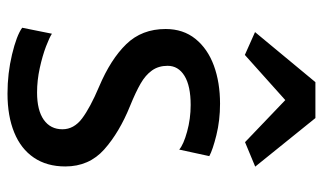

<svg xmlns="http://www.w3.org/2000/svg" viewBox="-196 -665 869 517"><g transform="rotate(90 238.5 -406.5)"><path d="M201.2 -821.3H297.9L428.7 -659.2L362.8 -631.8L249.5 -740.2L127.9 -631.3L66.4 -658.7ZM229 -71.8Q276.9 -71.8 302.5 -89.8Q328.1 -107.9 328.1 -140.1Q328.1 -170.9 299.1 -192.9Q270 -214.8 213.4 -238.8Q139.6 -270 98.9 -312Q58.1 -354 58.1 -418Q58.1 -465.3 84.7 -498.3Q111.3 -531.2 156.7 -547.9Q202.1 -564.5 259.3 -564.5Q304.2 -564.5 343.8 -554.7Q383.3 -544.9 400.4 -535.6L382.8 -454.6Q369.1 -466.3 334.5 -475.8Q299.8 -485.4 262.7 -485.4Q211.4 -485.4 184.3 -468.8Q157.2 -452.1 157.2 -423.3Q157.2 -398.9 169.7 -381.3Q182.1 -363.8 205.1 -350.6Q228 -337.4 265.1 -322.3Q336.4 -293.5 382.3 -252.7Q428.2 -211.9 428.2 -147.9Q428.2 -98.1 404.5 -63.2Q380.9 -28.3 336.7 -10.3Q292.5 7.8 231.9 7.8Q177.7 7.8 126.7 -4.4Q75.7 -16.6 54.7 -31.7L70.8 -111.8Q80.1 -105.5 105 -95.9Q129.9 -86.4 163.1 -79.1Q196.3 -71.8 229 -71.8Z"/></g></svg>

Font: Merriweather Sans
Style: Regular
Weight: 400
Designer: Eben Sorkin
Foundry: Eben Sorkin
Version: Version 1.006; ttfautohint (v1.4.1) -l 6 -r 50 -G 0 -x 11 -H